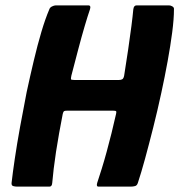

<svg xmlns="http://www.w3.org/2000/svg" viewBox="-20 -693 666 713"><path d="M43 0Q36 0 29 -2Q22 -4 23 -14Q27 -50 35 -104Q43 -158 54.5 -221.5Q66 -285 79 -351Q92 -411 105.5 -468Q119 -525 133.5 -574Q148 -623 163 -658Q165 -665 173 -669Q181 -673 187 -673Q217 -673 247.5 -673Q278 -673 308 -673Q319 -673 314 -658Q306 -635 294.5 -596Q283 -557 270.5 -509.5Q258 -462 245 -412Q243 -402 243.5 -399Q244 -396 256 -396Q297 -396 339 -396Q381 -396 422 -396Q430 -396 434.5 -399Q439 -402 441 -412Q449 -462 456 -509.5Q463 -557 468 -596Q473 -635 475 -658Q476 -666 479 -669.5Q482 -673 487 -673Q517 -673 547.5 -673Q578 -673 608 -673Q614 -673 620.5 -669Q627 -665 626 -658Q626 -623 619.5 -573Q613 -523 602.5 -465.5Q592 -408 579 -348Q565 -283 549 -219.5Q533 -156 518.5 -103Q504 -50 492 -14Q489 -4 481.5 -2Q474 0 466 0Q436 0 405.5 0Q375 0 345 0Q337 0 341 -14Q349 -38 358 -67Q367 -96 376 -129Q385 -162 394 -198Q403 -234 411 -270Q413 -278 411 -280Q409 -282 400 -282Q357 -282 314.5 -282Q272 -282 229 -282Q220 -282 217.5 -280Q215 -278 213 -270Q206 -234 199.5 -198Q193 -162 188 -129Q183 -96 179.5 -67Q176 -38 174 -14Q173 0 164 0Q134 0 103.5 0Q73 0 43 0Z"/></svg>

Font: Glory Thin ExtraBold
Style: Italic
Weight: 800
Italic angle: -12°
Version: Version 1.011